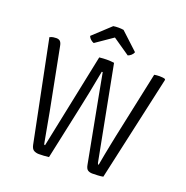

<svg xmlns="http://www.w3.org/2000/svg" viewBox="-152 -1015 1119 1157"><g transform="rotate(20 408.0 -436.0)"><path d="M40 -680Q53 -686 62.8 -687.5Q72.5 -689 82 -689Q98.5 -689 107 -680.2Q115.5 -671.5 119 -651L195 -260Q199 -238.5 205.5 -202.5Q212 -166.5 218.8 -129.8Q225.5 -93 230 -69Q231.5 -61.5 233 -60.2Q234.5 -59 238 -59L364 -668Q374.5 -669.5 388.8 -670.2Q403 -671 412 -671Q422 -671 436.8 -670.2Q451.5 -669.5 459 -668L574 -69Q575.5 -62.5 577 -60.8Q578.5 -59 582 -59Q587.5 -91.5 595 -130Q602.5 -168.5 609.5 -203.5Q616.5 -238.5 621 -260L711 -683Q718 -684.5 727 -685.2Q736 -686 744 -686Q752.5 -686 761.8 -685.2Q771 -684.5 779 -682L783 -677L633 -1Q619 2 598.2 3Q577.5 4 564 4Q547.5 4 535.5 -3.2Q523.5 -10.5 519 -35L462 -336Q454 -379 440.8 -448Q427.5 -517 414 -592H408Q394 -517 380.5 -448.8Q367 -380.5 357 -336L285 0Q271.5 2 252.8 3Q234 4 221 4Q204.5 4 190 -3.2Q175.5 -10.5 170 -36ZM445 -874 556 -771Q551.5 -758.5 541.2 -749.8Q531 -741 521 -738L412 -813L303 -738Q293.5 -741 283 -749.8Q272.5 -758.5 268 -771L379 -874Q394 -876.5 412 -876.5Q430 -876.5 445 -874Z"/></g></svg>

Font: Signika Negative Light
Style: Regular
Weight: 300
Designer: Anna Giedry
Foundry: Anna Giedry
Version: Version 2.001